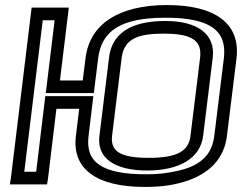

<svg xmlns="http://www.w3.org/2000/svg" viewBox="-20 -704 957 759"><path d="M170 0 203 -274H293L280 -166C264 -35 363 35 552 35C586 35 620 33 650 28C752 11 861 -38 877 -166L915 -474C931 -611 831 -684 640 -684C451 -684 334 -610 318 -473L307 -386H217L249 -649L252 -674H227H130H105L102 -649L23 0L19 25H44H141H166L170 0ZM123 -25H76L149 -624H196L164 -361L161 -336H186H326H351L354 -361L368 -473C381 -584 461 -634 634 -634C810 -634 878 -584 865 -474L827 -166C815 -69 742 -37 648 -22C620 -17 591 -15 558 -15C384 -15 317 -62 330 -166L346 -299L349 -324H324H184H159L156 -299L123 -25ZM628 -571C740 -571 779 -543 771 -476L733 -167C726 -106 680 -80 568 -80C455 -80 416 -106 423 -167L461 -476C471 -555 533 -571 628 -571ZM634 -621C532 -621 425 -594 411 -476L373 -167C362 -78 434 -30 562 -30C689 -30 772 -78 783 -167L821 -476C832 -569 761 -621 634 -621Z"/></svg>

Font: Gamestation Display Outline
Style: Italic
Weight: 400
Designer: Jonas Hecksher
Foundry: Jonas Hecksher, Playtypeª, e-types AS
Version: Version 1.003